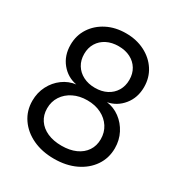

<svg xmlns="http://www.w3.org/2000/svg" viewBox="-176 -862 934 996"><g transform="rotate(30 291.0 -363.5)"><path d="M291 11.7Q218.8 11.7 163.1 -14.6Q107.4 -41 75.7 -87.4Q43.9 -133.8 43.9 -193.4Q43.9 -242.2 64.7 -282.5Q85.4 -322.8 120.8 -348.9Q156.2 -375 200.2 -380.4V-379.9Q143.6 -390.1 106.9 -434.8Q70.3 -479.5 70.3 -543.9Q70.3 -600.1 99.1 -644.3Q127.9 -688.5 177.7 -713.9Q227.5 -739.3 291 -739.3Q354 -739.3 403.8 -713.9Q453.6 -688.5 482.2 -644.3Q510.7 -600.1 510.7 -543.9Q510.7 -480 474.1 -435.1Q437.5 -390.1 381.8 -379.9V-380.4Q425.8 -375 461.2 -348.6Q496.6 -322.3 517.3 -282Q538.1 -241.7 538.1 -193.4Q538.1 -133.8 506.3 -87.4Q474.6 -41 418.9 -14.6Q363.3 11.7 291 11.7ZM291 -66.4Q339.8 -66.4 375.7 -82.5Q411.6 -98.6 431.4 -128.2Q451.2 -157.7 451.2 -197.3Q451.2 -238.3 430.7 -270Q410.2 -301.8 374 -319.8Q337.9 -337.9 291 -337.9Q244.1 -337.9 207.8 -319.8Q171.4 -301.8 150.6 -270Q129.9 -238.3 129.9 -197.3Q129.9 -157.7 149.9 -128.2Q169.9 -98.6 206.1 -82.5Q242.2 -66.4 291 -66.4ZM291 -413.1Q331.1 -413.1 361.3 -428.7Q391.6 -444.3 408.7 -472.7Q425.8 -501 425.8 -538.1Q425.8 -575.2 408.9 -603Q392.1 -630.9 361.8 -646.5Q331.5 -662.1 291 -662.1Q250.5 -662.1 220 -646.5Q189.5 -630.9 172.4 -603Q155.3 -575.2 155.3 -538.1Q155.3 -501 172.4 -472.9Q189.5 -444.8 220.2 -429Q251 -413.1 291 -413.1Z"/></g></svg>

Font: Inter Khmer Looped
Style: Regular
Weight: 400
Designer: Rasmus Andersson, Sovichet Tep
Foundry: Anagata Design
Version: Version 1.000